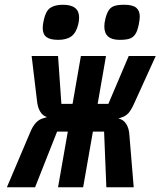

<svg xmlns="http://www.w3.org/2000/svg" viewBox="-20 -787 674 807"><path d="M166 -291 177.5 -295Q159.5 -300 148.8 -318.2Q138 -336.5 135.5 -363.5L113 -551.5H224L238 -350.5H285L320 -551.5H425.5L390.5 -350.5H435.5L521 -551.5H634.5L544.5 -353.5Q531.5 -324.5 519.8 -311.5Q508 -298.5 488.5 -292.5L477.5 -289Q498 -285 510.2 -266.5Q522.5 -248 524 -217.5L542 0H427L417.5 -234H370.5L329.5 0H224L265 -234H220L127.5 0H9L105.5 -227.5Q117.5 -257.5 132 -272.2Q146.5 -287 166 -291ZM159.5 -669.5Q159.5 -684 164 -702.5Q172 -740.5 191.2 -753.8Q210.5 -767 244.5 -767Q312.5 -767 312.5 -713.5Q312.5 -698 308.5 -683.5Q300 -649 279.8 -634.2Q259.5 -619.5 225 -619.5Q190.5 -619.5 175 -631.5Q159.5 -643.5 159.5 -669.5ZM418.5 -675.5Q418.5 -690.5 423 -708.5Q429 -732 437.5 -744.5Q446 -757 460.8 -762Q475.5 -767 502 -767Q537 -767 552.2 -754.8Q567.5 -742.5 567.5 -717Q567.5 -704 562.5 -680.5Q557 -654.5 547.5 -641.5Q538 -628.5 523.2 -624Q508.5 -619.5 482.5 -619.5Q418.5 -619.5 418.5 -675.5Z"/></svg>

Font: JuliaMono ExtraBold
Style: Italic
Weight: 800
Italic angle: -9°
Monospace: yes
Designer: cormullion
Foundry: corm
Version: Version 0.057; ttfautohint (v1.8.4)